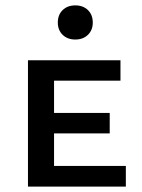

<svg xmlns="http://www.w3.org/2000/svg" viewBox="-20 -694 527 714"><path d="M195 -610Q195 -639 213 -656.5Q231 -674 260 -674Q289 -674 307 -656.5Q325 -639 325 -610Q325 -582 307 -564.5Q289 -547 260 -547Q231 -547 213 -564.5Q195 -582 195 -610ZM448 -77V0H84V-470H428V-394H181V-274H388V-198H181V-77Z"/></svg>

Font: Ysabeau SC Semibold
Style: Regular
Weight: 600
Designer: Christian Thalmann (Catharsis Fonts)
Version: Version 0.003